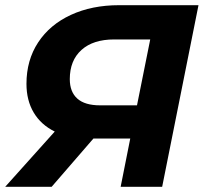

<svg xmlns="http://www.w3.org/2000/svg" viewBox="-29 -720 786 740"><path d="M736 -700 596 0H436L473 -186H331L170 0H-9L182 -213Q129 -239 101 -286Q73 -333 73 -397Q73 -488 118 -556.5Q163 -625 244 -662.5Q325 -700 430 -700ZM240 -415Q240 -366 269 -340Q298 -314 357 -314H499L550 -568H411Q330 -568 285 -527.5Q240 -487 240 -415Z"/></svg>

Font: Montserrat Alternates
Style: Bold Italic
Weight: 700
Italic angle: -11.3°
Designer: Julieta Ulanovsky
Foundry: Julieta Ulanovsky
Version: Version 7.200